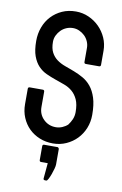

<svg xmlns="http://www.w3.org/2000/svg" viewBox="-104 -836 697 1095"><g transform="rotate(10 244.0 -288.5)"><path d="M188 92V12Q188 2 198 2H245H248H274H276L281 5Q282 6 282 7Q284 9 284 12V101Q284 110 279.5 126.5Q275 143 269 159.5Q263 176 256.5 188.5Q250 201 245 201H238Q233 201 230 198.5Q227 196 228 191L236 102H198Q188 102 188 92ZM438 -503Q438 -493 428 -493H352Q342 -493 342 -503V-585Q342 -604 334 -622Q326 -640 312.5 -653Q299 -666 281.5 -674Q264 -682 245 -682Q225 -682 207 -674.5Q189 -667 175.5 -653.5Q162 -640 153.5 -622.5Q145 -605 145 -585Q145 -547 157.5 -523.5Q170 -500 190.5 -485Q211 -470 237.5 -460.5Q264 -451 291.5 -440.5Q319 -430 345.5 -415Q372 -400 392.5 -375Q413 -350 425.5 -311Q438 -272 438 -213Q438 -172 423.5 -136Q409 -100 383 -73Q357 -46 321.5 -30Q286 -14 245 -14Q203 -14 167.5 -28.5Q132 -43 106 -68.5Q80 -94 65 -129.5Q50 -165 50 -207V-296Q50 -306 60 -306H135Q145 -306 145 -296V-207Q145 -165 174 -136.5Q203 -108 245 -108Q264 -108 282 -115.5Q300 -123 314 -136L313 -135Q326 -152 334 -171Q342 -190 342 -212Q342 -257 329.5 -284.5Q317 -312 296.5 -329.5Q276 -347 249.5 -356.5Q223 -366 196 -375.5Q169 -385 142.5 -397Q116 -409 95.5 -430.5Q75 -452 62.5 -486Q50 -520 50 -574Q50 -616 64 -653.5Q78 -691 104 -718.5Q130 -746 165.5 -762Q201 -778 245 -778Q284 -778 319 -762.5Q354 -747 380.5 -720.5Q407 -694 422.5 -659Q438 -624 438 -585Z"/></g></svg>

Font: Kanalisirung
Style: Regular
Weight: 500
Designer: Peter Wiegel
Foundry: Peter Wiegel
Version: 1.000